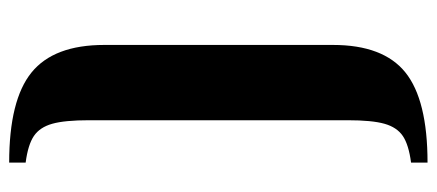

<svg xmlns="http://www.w3.org/2000/svg" viewBox="-280 -484 929 408"><g transform="rotate(90 184.0 -280.5)"><path d="M76 -38V-524Q76 -631 134.5 -678Q193 -725 326 -725V-690Q288 -685 269.5 -672.5Q251 -660 243.5 -633.5Q236 -607 236 -555V-6Q236 46 243.5 72.5Q251 99 269.5 111.5Q288 124 326 129V164Q193 164 134.5 116.5Q76 69 76 -38Z"/></g></svg>

Font: Fahkwang
Style: Bold
Weight: 700
Designer: Suppakit Chalermlarp | Katatrad Co.,Ltd.
Foundry: Cadson Demak Co.,Ltd.
Version: Version 1.000; ttfautohint (v1.6)